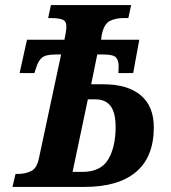

<svg xmlns="http://www.w3.org/2000/svg" viewBox="-20 -734 671 754"><path d="M29 0 41 -51H51Q79 -51 102 -62Q125 -73 133 -113L220 -520H199Q160 -520 145.5 -508Q131 -496 124 -474L115 -447H57L86 -578H233L238 -604Q245 -641 233.5 -652Q222 -663 180 -663H169L180 -714H495L484 -663H463Q435 -663 412 -652Q389 -641 380 -599L377 -578H527L503 -447H445L446 -473Q446 -497 435.5 -508.5Q425 -520 386 -520H362L338 -403H386Q481 -403 532.5 -360Q584 -317 584 -234Q584 -118 514.5 -59Q445 0 312 0ZM303 -59Q376 -59 405 -108Q434 -157 434 -235Q434 -292 414 -318Q394 -344 353 -344H325L265 -59Z"/></svg>

Font: Noto Serif Condensed
Style: Bold Italic
Weight: 700
Width: 3
Italic angle: -12°
Designer: Monotype Design Team
Foundry: Monotype Imaging Inc.
Version: Version 2.014